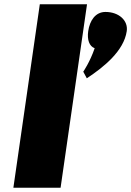

<svg xmlns="http://www.w3.org/2000/svg" viewBox="-20 -880 615 900"><path d="M42.7 0H264L387.9 -860H166.6ZM474.5 -824C427.5 -824 400.7 -784 393.5 -734C387.7 -694 398.5 -663 423.8 -654C401.6 -589 370.3 -544 370.3 -544L386.9 -513C466 -565 560.7 -641 574.1 -734C581.3 -784 537 -824 474.5 -824Z"/></svg>

Font: Blink
Style: WideObl
Weight: 400
Designer: Mew Too
Foundry: Cannot Into Space Fonts
Version: Version 001.000